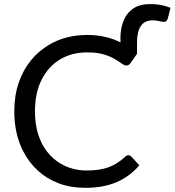

<svg xmlns="http://www.w3.org/2000/svg" viewBox="-20 -892 837 920"><path d="M389.5 8Q317.5 8 260.2 -14Q203 -36 160.5 -75.2Q118 -114.5 91 -167.5Q48.5 -250 48.5 -358.5Q48.5 -434 69.5 -495.2Q90.5 -556.5 128 -602.5Q165.5 -648.5 216 -678Q295 -724.5 399 -724.5Q486.5 -724.5 557.5 -689L557 -709Q557 -751.5 570.5 -788.8Q584 -826 616.5 -850Q648.5 -872.5 701.5 -872.5Q729.5 -872.5 752 -868Q774.5 -863.5 797 -854.5L784.5 -805Q780 -787 764 -787Q759 -787 753.5 -788.5Q732 -794.5 711 -794.5Q636.5 -794.5 636.5 -688V-634L605 -589Q597.5 -578 584.5 -578Q579 -578 572.2 -582Q565.5 -586 556.5 -592Q543 -602 522.5 -613.2Q502 -624.5 471.8 -632.8Q441.5 -641 398 -641Q323.5 -641 267 -606.8Q210.5 -572.5 179 -509.2Q147.5 -446 147.5 -358.5Q147.5 -296.5 163 -248Q178.5 -199.5 206 -164.8Q233.5 -130 269.5 -108.5Q326 -75 395.5 -75Q457.5 -75 500 -90.5Q542.5 -106 578.5 -140Q586 -148 595 -148Q603.5 -148 609.5 -141.5L647.5 -100Q603.5 -47.5 540 -19.8Q476.5 8 389.5 8Z"/></svg>

Font: Verano Sans
Style: Regular
Weight: 400
Designer: Lukasz Dziedzic with Adam Twardoch and Botio Nikoltchev
Foundry: tyPoland Lukasz Dziedzic
Version: Version 3.001;December 28, 2019;FontCreator 12.0.0.2547 64-b